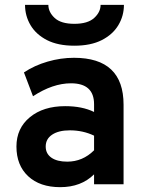

<svg xmlns="http://www.w3.org/2000/svg" viewBox="-20 -762 597 794"><path d="M229 12Q145 12 96.5 -33.2Q48 -78.5 48 -156Q48 -231.5 103.5 -277.2Q159 -323 249.5 -323Q320 -323 369 -299V-331Q369 -417.5 273.5 -417.5Q198 -417.5 116.5 -364L79 -462.5Q122.5 -491.5 176.8 -507.2Q231 -523 286 -523Q491 -523 491 -329V0H369V-41Q315.5 12 229 12ZM258 -93.5Q322 -93.5 369 -140.5V-201Q323 -223 269 -223Q222.5 -223 195.8 -205.2Q169 -187.5 169 -156Q169 -126.5 192.5 -110Q216 -93.5 258 -93.5ZM287.5 -573Q219.5 -573 174.2 -596.2Q129 -619.5 106.2 -658Q83.5 -696.5 83.5 -742H180Q180 -712 206 -687.8Q232 -663.5 287.5 -663.5Q343 -663.5 369.5 -687.8Q396 -712 396 -742H492.5Q492.5 -696.5 469.5 -658Q446.5 -619.5 401 -596.2Q355.5 -573 287.5 -573Z"/></svg>

Font: Overpass
Style: Bold
Weight: 700
Designer: Delve Withrington, Dave Bailey, Thomas Jockin
Foundry: Delve Fonts LLC
Version: Version 4.000; ttfautohint (v1.8.3)